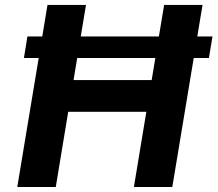

<svg xmlns="http://www.w3.org/2000/svg" viewBox="-20 -747 869 767"><path d="M668.3 0H514.9L564.6 -300.4H252.5L202.8 0H49L134.6 -515.3H75.6L89.5 -601.2H148.8L169.7 -727.3H323.5L302.6 -601.2H614.7L635.7 -727.3H789.1L768.1 -601.2H828.8L814.6 -515.3H753.9ZM585.9 -427.2 600.5 -515.3H288.4L273.8 -427.2Z"/></svg>

Font: Linik Sans
Style: Bold Italic
Weight: 700
Italic angle: 9°
Designer: Fonts by Rasmus Andersson / Changes by Cristiano Sobral with parts from Marc Monis
Foundry: rsms
Version: Version 3.020; ttfautohint (v1.6)